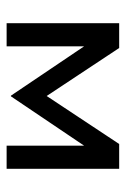

<svg xmlns="http://www.w3.org/2000/svg" viewBox="80 -460 380 580"><g transform="rotate(90 270.0 -170.0)"><path d="M50 0V-340H125L270 -121L415 -340H490V0H420V-234L271 -13H269L120 -234V0Z"/></g></svg>

Font: Glametrix
Style: Bold
Weight: 700
Designer: gluk
Foundry: gluk
Version: Version 0.40